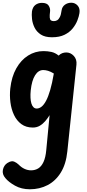

<svg xmlns="http://www.w3.org/2000/svg" viewBox="-30 -926 642 1409"><path d="M211 10Q161 10 126.8 -15.2Q92.5 -40.5 72.8 -82.2Q53 -124 46.5 -175Q40 -226 45.5 -277Q55 -363 89.5 -424.2Q124 -485.5 176 -518.2Q228 -551 289 -551Q320 -551 347.8 -544.8Q375.5 -538.5 400.5 -518L402 -519.5Q413 -530.5 427 -535.8Q441 -541 456.5 -541Q488 -541 511.5 -515.8Q535 -490.5 531 -451.5L464 186Q454.5 278 416.5 339.8Q378.5 401.5 319.8 432.2Q261 463 189 463Q127.5 463 80.2 436.5Q33 410 9.5 381Q-15 353 -8.8 320.5Q-2.5 288 23.5 270.5Q54 251 74.2 260.2Q94.5 269.5 107 282Q126.5 302.5 150 313.2Q173.5 324 198 324Q227.5 324 250.8 309.8Q274 295.5 289.2 262.8Q304.5 230 309.5 175.5L334 -81Q320.5 -59 302.8 -38Q285 -17 262.5 -3.5Q240 10 211 10ZM195.5 -262.5Q192.5 -233 193.8 -208.5Q195 -184 200.5 -166.2Q206 -148.5 215.8 -139Q225.5 -129.5 239.5 -129.5Q257.5 -129.5 274.8 -143Q292 -156.5 308 -186.2Q324 -216 338.2 -264.8Q352.5 -313.5 364.5 -383.5L365 -386.5Q341.5 -401 322.2 -406.5Q303 -412 287.5 -412Q251.5 -412 227.2 -373.2Q203 -334.5 195.5 -262.5ZM351.5 -652.5Q300 -652.5 269.2 -672.8Q238.5 -693 223.5 -723.8Q208.5 -754.5 205 -786.5Q201.5 -818.5 204.5 -842.5Q210 -875 230 -890Q250 -905 277.5 -905Q314.5 -905 327.2 -884.5Q340 -864 337.5 -843Q333.5 -812.5 335 -797Q336.5 -781.5 344.2 -776.2Q352 -771 365.5 -771Q378 -771 389.2 -777.2Q400.5 -783.5 409.2 -800.8Q418 -818 422 -850Q426 -876.5 446.2 -891.2Q466.5 -906 493.5 -906Q521 -906 539.8 -885Q558.5 -864 553 -829.5Q549.5 -806 537.8 -775.8Q526 -745.5 503.2 -717.2Q480.5 -689 443.5 -670.8Q406.5 -652.5 351.5 -652.5Z"/></svg>

Font: Edu SA Hand
Style: Regular
Weight: 400
Designer: Tina and Corey Anderson, Eben Sorkin, Mirko Velimirovic
Foundry: Google for Education
Version: Version 2.000